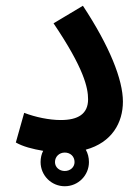

<svg xmlns="http://www.w3.org/2000/svg" viewBox="-20 -524 485 667"><path d="M35 -29C59 -15 94 -6 130 0C124 11 121 25 121 39C121 85 158 123 205 123C252 123 289 85 289 39C289 23 285 8 278 -4C369 -29 407 -98 407 -171C407 -247 361 -363 268 -504L166 -443C272 -286 286 -219 286 -179C286 -128 251 -107 191 -107C151 -107 103 -117 64 -132ZM205 70C186 70 171 57 171 39C171 20 186 6 205 6C224 6 239 19 239 39C239 57 224 70 205 70Z"/></svg>

Font: Noto Sans Arabic UI Cn SmBd
Style: Regular
Weight: 600
Width: 3
Designer: Monotype Design Team, Nadine Chahine and Nizar Qandah
Foundry: Monotype Imaging Inc.
Version: Version 2.010